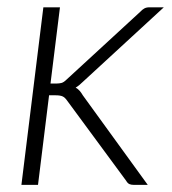

<svg xmlns="http://www.w3.org/2000/svg" viewBox="-20 -518 482 538"><path d="M148 -497.5 121.5 -284H139.5Q145.5 -284 152 -285.5Q158.5 -287 167 -295.5L373 -485Q378.5 -491 384.2 -494.2Q390 -497.5 398.5 -497.5H439L212.5 -289Q201.5 -278 192 -272.5Q199 -268.5 203.5 -263.2Q208 -258 212 -251L394 0H354.5Q347.5 0 342.5 -2.2Q337.5 -4.5 333.5 -11.5L168.5 -235.5Q162 -245 155.2 -248Q148.5 -251 135 -251H117.5L86.5 0H40L101.5 -497.5Z"/></svg>

Font: Lato Light
Style: Italic
Weight: 300
Italic angle: -7°
Designer: Lukasz Dziedzic
Foundry: tyPoland Lukasz Dziedzic
Version: Version 2.007; 2014-02-27